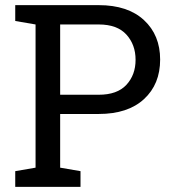

<svg xmlns="http://www.w3.org/2000/svg" viewBox="-20 -731 675 751"><path d="M39.6 0V-61.5L119.1 -75.2V-635.3L39.6 -648.9V-710.9H366.2Q480 -710.9 543.2 -652.3Q606.4 -593.8 606.4 -498Q606.4 -401.4 543.2 -343.3Q480 -285.2 366.2 -285.2H215.3V-75.2L294.9 -61.5V0ZM215.3 -360.4H366.2Q438.5 -360.4 474.4 -399.2Q510.3 -438 510.3 -497.1Q510.3 -556.2 474.4 -595.7Q438.5 -635.3 366.2 -635.3H215.3Z"/></svg>

Font: Roboto Slab
Style: Regular
Weight: 400
Designer: Google
Version: Version 2.000; ttfautohint (v1.8.1.43-b0c9)